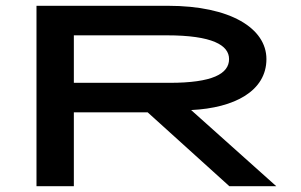

<svg xmlns="http://www.w3.org/2000/svg" viewBox="-20 -643 1040 663"><path d="M106 0H235V-255H490L772 0H934L640 -263C790 -270 900 -329 900 -439C900 -545 776 -623 560 -623H106ZM235 -357V-521H556C713 -521 771 -487 771 -439C771 -388 713 -357 566 -357Z"/></svg>

Font: Inconsolata UltraExpanded
Style: Bold
Weight: 700
Width: 9
Monospace: yes
Designer: Raph Levien, Cyreal, Brenton Simpson
Foundry: Raph Levien, Cyreal, Google
Version: Version 3.100